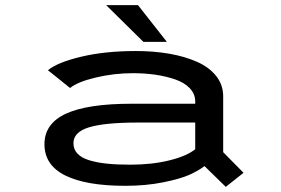

<svg xmlns="http://www.w3.org/2000/svg" viewBox="-20 -710 1090 745"><path d="M627.5 -547.5H536.5L392 -690H515.5ZM507 -512Q577 -512 637.2 -501.5Q697.5 -491 744.8 -470Q792 -449 819 -414.8Q846 -380.5 846 -336V-119.5L925 -39.5L856 15L773.5 -65.5Q749 -47 714.2 -31.5Q679.5 -16 612.8 -2.5Q546 11 466.5 11Q314.5 11 233.5 -29Q152.5 -69 152.5 -150.5Q152.5 -230.5 236.2 -269Q320 -307.5 491 -307.5H737.5V-316Q737.5 -345.5 716.5 -367.5Q695.5 -389.5 660 -401.8Q624.5 -414 583.5 -420Q542.5 -426 496 -426Q421.5 -426 350.8 -409Q280 -392 252 -368.5L166 -437.5Q203 -468 295.2 -490Q387.5 -512 507 -512ZM485.5 -71Q570 -71 637.5 -87.8Q705 -104.5 737.5 -131V-234.5H515Q386 -234.5 325.5 -216Q265 -197.5 265 -154.5Q265 -130.5 280.5 -114Q296 -97.5 326.2 -88.2Q356.5 -79 395 -75Q433.5 -71 485.5 -71Z"/></svg>

Font: League Mono Extended
Style: Regular
Weight: 400
Width: 9
Designer: Tyler Finck
Foundry: The League of Moveable Type / Tyler Finck
Version: Version 2.210